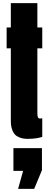

<svg xmlns="http://www.w3.org/2000/svg" viewBox="-20 -880 318 1229"><path d="M49.3 -859.9H219.2V-704.1H250.5V-570.8H219.2V-158.7Q219.2 -149.4 219.7 -144Q220.2 -138.7 221.7 -132.6Q223.1 -126.5 227.3 -123.8Q231.4 -121.1 237.8 -121.1Q244.1 -121.1 250.5 -123V-3.9Q213.4 8.8 157.2 8.8Q128.9 8.8 108.6 1.2Q88.4 -6.3 77.1 -17.3Q65.9 -28.3 59.3 -45.7Q52.7 -63 51 -78.1Q49.3 -93.3 49.3 -112.8V-570.8H22.5V-704.1H49.3ZM65.9 213.9V68.4H248.5V209.5L198.7 329.1H95.7L127.9 213.9Z"/></svg>

Font: Anton
Style: Regular
Weight: 400
Foundry: vernon adams
Version: Version 1.000